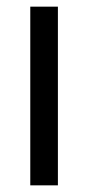

<svg xmlns="http://www.w3.org/2000/svg" viewBox="-20 -557 265 577"><path d="M154 0V-537H71V0Z"/></svg>

Font: Noto Sans Lao Condensed
Style: Regular
Weight: 400
Width: 3
Designer: Monotype Design Team
Foundry: Monotype Imaging Inc.
Version: Version 2.004